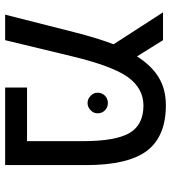

<svg xmlns="http://www.w3.org/2000/svg" viewBox="20 -668 649 728"><g transform="rotate(90 344.0 -304.5)"><path d="M379.9 -609.4Q498 -609.4 552.7 -537.1Q606.4 -464.8 606.4 -308.6Q606.4 -205.1 606.4 0Q533.2 0 312.5 0Q312.5 -20.5 312.5 -83Q363.3 -83 515.6 -83Q515.6 -136.7 515.6 -296.9Q515.6 -417 485.4 -470.7Q454.1 -524.4 380.9 -524.4Q315.4 -524.4 272.5 -464.8Q230.5 -405.3 194.3 -254.9Q173.8 -169.9 132.8 0Q108.4 0 36.1 0Q52.7 -65.4 102.5 -261.7Q126 -353.5 148.4 -411.1Q108.4 -473.6 27.3 -598.6Q53.7 -598.6 132.8 -598.6Q148.4 -574.2 194.3 -500Q231.4 -557.6 275.4 -583Q319.3 -609.4 379.9 -609.4ZM332 -350.6Q332 -367.2 343.8 -378.9Q355.5 -389.6 371.1 -389.6Q386.7 -389.6 398.4 -378.9Q410.2 -367.2 410.2 -350.6Q410.2 -335 398.4 -324.2Q386.7 -312.5 371.1 -312.5Q355.5 -312.5 343.8 -324.2Q332 -335 332 -350.6Z"/></g></svg>

Font: Noto Sans Hebrew DECATHLON 
Style: Regular
Weight: 400
Designer: Monotype Design team
Version: Version 1.03 uh